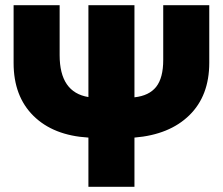

<svg xmlns="http://www.w3.org/2000/svg" viewBox="-20 -714 852 734"><path d="M318 0V-188Q184 -196 108 -271Q32 -346 32 -473V-694H208V-503Q208 -361 318 -343V-694H494V-342Q550 -348 577 -382Q604 -416 604 -485V-694H780V-474Q780 -348 704 -273.5Q628 -199 494 -188V0Z"/></svg>

Font: Cantarell Extra Bold
Style: Regular
Weight: 800
Designer: Dave Crossland, Nikolaus Waxweiler, Florian Fecher, Jacques Le Bailly, Eben Sorkin, Alexei Vanyashin, Alexios Zavras, Em
Version: Version 0.303